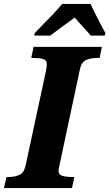

<svg xmlns="http://www.w3.org/2000/svg" viewBox="-43 -951 553 971"><path d="M-23 0 -10 -56H2Q30 -56 54 -66Q78 -76 86 -112L189 -590Q192 -605 193 -613.5Q194 -622 194 -626Q194 -647 175.5 -652.5Q157 -658 127 -658H115L127 -714H472L461 -658H448Q418 -658 393.5 -648Q369 -638 361 -600L262 -135Q259 -119 256 -107.5Q253 -96 253 -88Q253 -67 272.5 -61.5Q292 -56 321 -56H333L321 0ZM133 -784Q151 -803 176 -828.5Q201 -854 226.5 -880.5Q252 -907 271 -931H415Q424 -911 437.5 -884Q451 -857 465 -830Q479 -803 490 -784L487 -771H416Q407 -782 392 -798.5Q377 -815 361.5 -832Q346 -849 335 -862Q304 -840 269.5 -814.5Q235 -789 211 -771H130Z"/></svg>

Font: Noto Serif SemiCondensed ExtraBold
Style: Italic
Weight: 800
Width: 4
Italic angle: -12°
Designer: Monotype Design Team
Foundry: Monotype Imaging Inc.
Version: Version 2.014; ttfautohint (v1.8.4.7-5d5b)